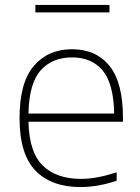

<svg xmlns="http://www.w3.org/2000/svg" viewBox="-20 -747 566 776"><path d="M305 9Q188.5 9 123.8 -57Q59 -123 59 -270Q59 -413.5 116.8 -480.8Q174.5 -548 271 -548Q368 -548 422.5 -480.8Q477 -413.5 477 -270V-255H95Q98 -130.5 153.5 -77.2Q209 -24 307 -24Q340.5 -24 375.8 -30.8Q411 -37.5 451.5 -50.5V-16.5Q375 9 305 9ZM271 -515Q191 -515 144.2 -462.5Q97.5 -410 95 -288H441.5Q439 -409.5 394.8 -462.2Q350.5 -515 271 -515ZM123 -697V-727H422.5V-697Z"/></svg>

Font: Encode Sans SmExp Th
Style: Regular
Weight: 100
Width: 6
Designer: Multiple Designers
Foundry: Impallari Type
Version: Version 3.002; ttfautohint (v1.8.3) -l 8 -r 50 -G 200 -x 14 